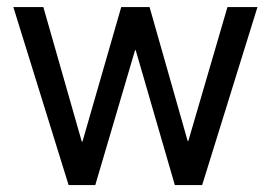

<svg xmlns="http://www.w3.org/2000/svg" viewBox="-20 -536 784 556"><path d="M178.7 0 18.6 -515.6H105.5L216.8 -126H218.8L331.1 -515.6H413.1L523.4 -127.9H525.4L638.7 -515.6H725.6L565.4 0H486.3L373 -390.6H371.1L255.9 0Z"/></svg>

Font: Inter Display
Style: Regular
Weight: 400
Designer: Rasmus Andersson
Foundry: rsms
Version: Version 4.000;git-37864ae